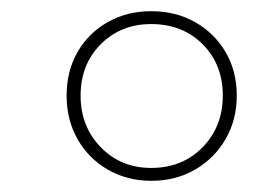

<svg xmlns="http://www.w3.org/2000/svg" viewBox="-20 -633 453 343"><path d="M250 -310Q207 -310 172.5 -330Q138 -350 118.5 -384.5Q99 -419 99 -462Q99 -506 118.5 -540Q138 -574 172.5 -593.5Q207 -613 250 -613Q294 -613 328.5 -593.5Q363 -574 383 -540Q403 -506 403 -462Q403 -419 383 -384.5Q363 -350 328.5 -330Q294 -310 250 -310ZM250 -333Q306 -333 342 -370Q378 -407 378 -462Q378 -518 342 -554Q306 -590 250 -590Q196 -590 160 -554Q124 -518 124 -462Q124 -407 160 -370Q196 -333 250 -333Z"/></svg>

Font: Piazzolla SC Thin
Style: Italic
Weight: 100
Italic angle: -11.3°
Designer: Juan Pablo del Peral
Foundry: Huerta Tipografica
Version: Version 1.330